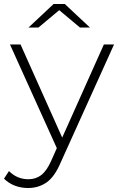

<svg xmlns="http://www.w3.org/2000/svg" viewBox="-47 -745 595 963"><path d="M474 -522H525L257 71Q227 141 188 169Q147 198 94 198Q58 198 27 186Q-4 174 -27 151L-2 113Q39 154 95 154Q133 154 160 133Q188 111 210 61L238 -2L3 -522H56L265 -55ZM404 -607H354L250 -694L146 -607H96L222 -725H278Z"/></svg>

Font: Montserrat Light Alt1
Style: Light
Weight: 500
Designer: Differentunic
Foundry: Julieta Ulanovsky
Version: 0.1